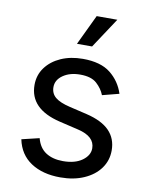

<svg xmlns="http://www.w3.org/2000/svg" viewBox="-86 -824 700 898"><g transform="rotate(10 264.0 -375.0)"><path d="M262.7 11.7Q178.7 11.7 123 -24.9Q67.4 -61.5 52.7 -132.3L136.2 -152.3Q147.9 -107.4 180.4 -86.4Q212.9 -65.4 261.7 -65.4Q318.8 -65.4 352.8 -89.8Q386.7 -114.3 386.7 -147.9Q386.7 -204.1 306.6 -223.1L215.8 -244.6Q69.3 -279.3 69.3 -393.6Q69.3 -440.4 95.7 -476.3Q122.1 -512.2 167.7 -532.5Q213.4 -552.7 271.5 -552.7Q356 -552.7 402.6 -515.9Q449.2 -479 467.8 -421.4L388.2 -400.9Q377 -430.2 350.8 -454.1Q324.7 -478 272 -478Q223.1 -478 190.7 -455.6Q158.2 -433.1 158.2 -398.9Q158.2 -368.7 180.2 -350.3Q202.1 -332 250 -320.8L332.5 -301.3Q406.7 -283.7 442.4 -246.8Q478 -210 478 -153.8Q478 -106 450.9 -68.6Q423.8 -31.2 375.2 -9.8Q326.7 11.7 262.7 11.7ZM231.4 -617.2 299.8 -760.7H397.9L303.2 -617.2Z"/></g></svg>

Font: Inter-Regular
Style: Regular
Weight: 400
Designer: Rasmus Andersson
Foundry: rsms
Version: Version 4.000;git-a52131595